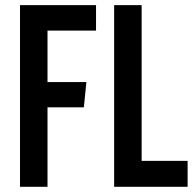

<svg xmlns="http://www.w3.org/2000/svg" viewBox="-20 -720 754 740"><path d="M350.1 -602.1H163.1V-403.8H313L303.2 -306.2H163.1V0H57.1V-700.2H350.1ZM525.9 -100.1H703.1V0H419.9V-700.2H525.9Z"/></svg>

Font: BaseOne
Style: Regular
Weight: 400
Designer: Domenico Catapano
Foundry: Design by Basse
Version: Version 1.000;PS 001.001;hotconv 1.0.56